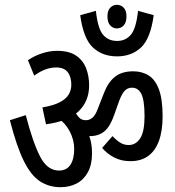

<svg xmlns="http://www.w3.org/2000/svg" viewBox="-20 -843 728 797"><path d="M281 -394Q298 -366 308.5 -355Q319 -344 336 -344Q352 -344 364 -354.5Q376 -365 385 -389L412 -458Q429 -502 457.5 -524.5Q486 -547 533 -547Q570 -547 597.5 -529.5Q625 -512 640 -471Q655 -430 655 -360Q655 -299 639.5 -257.5Q624 -216 594.5 -195Q565 -174 521 -174Q483 -174 453.5 -189.5Q424 -205 404 -229L447 -278Q464 -260 479.5 -250.5Q495 -241 514 -241Q544 -241 562 -269Q580 -297 580 -360Q580 -426 567 -452.5Q554 -479 528 -479Q509 -479 497 -465.5Q485 -452 475 -425L454 -366Q437 -317 413 -297.5Q389 -278 354 -278Q330 -278 311 -286.5Q292 -295 278 -311Q264 -327 253 -348ZM217 -632Q267 -632 296 -612Q325 -592 337.5 -559.5Q350 -527 350 -489Q350 -424 307.5 -382Q265 -340 171 -327L156 -397Q202 -405 228 -418.5Q254 -432 265 -450.5Q276 -469 276 -491Q276 -524 261 -543.5Q246 -563 213 -563Q191 -563 168 -554.5Q145 -546 122 -529L96 -593Q122 -611 154 -621.5Q186 -632 217 -632ZM362 -206Q362 -160 345 -128.5Q328 -97 298.5 -81.5Q269 -66 231 -66Q184 -66 146.5 -90Q109 -114 79 -174.5Q49 -235 21 -344L87 -365Q116 -253 146 -194Q176 -135 225 -135Q256 -135 272 -158.5Q288 -182 288 -225Q288 -262 269.5 -297.5Q251 -333 219 -354L255 -369L278 -378Q289 -367 301.5 -351Q314 -335 322 -320L339 -303Q350 -284 356 -260Q362 -236 362 -206ZM426 -775Q426 -799 437.5 -811Q449 -823 465 -823Q482 -823 493.5 -811Q505 -799 505 -775Q505 -750 493.5 -737.5Q482 -725 465 -725Q449 -725 437.5 -737.5Q426 -750 426 -775ZM618 -780Q605 -683 565.5 -646Q526 -609 466 -609Q405 -609 365.5 -646Q326 -683 313 -780L378 -798Q386 -724 408 -698.5Q430 -673 466 -673Q501 -673 523 -698.5Q545 -724 553 -798Z"/></svg>

Font: Noto Sans Devanagari ExtraCondensed
Style: Regular
Weight: 400
Width: 2
Designer: Jelle Bosma - Monotype Design Team
Foundry: Monotype Imaging Inc.
Version: Version 2.006